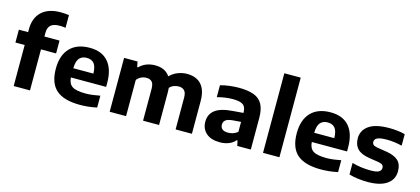

<svg xmlns="http://www.w3.org/2000/svg" viewBox="-64 -1346 4123 1883"><g transform="rotate(15 1998.0 -404.0)"><path d="M110.5 0V-416.5H16.5V-547H110.5V-578Q110.5 -691 177.5 -754.5Q244.5 -818 369 -818Q393 -818 413 -816.5Q433 -815 454 -812V-683.5Q422 -688 395 -688Q333 -688 304.5 -663Q276 -638 276 -585V-547H429.5V-416.5H276V0Z M785 10.5Q621 10.5 543.2 -57.5Q465.5 -125.5 465.5 -273Q465.5 -407.5 535.5 -481.5Q605.5 -555.5 735.5 -555.5Q859.5 -555.5 924 -480.8Q988.5 -406 988.5 -267.5V-226.5H630.5Q634.5 -164 673.5 -137.8Q712.5 -111.5 809.5 -111.5Q843 -111.5 880.8 -116.2Q918.5 -121 956 -128.5V-8Q909 2 867 6.2Q825 10.5 785 10.5ZM733 -452.5Q684 -452.5 657.8 -422Q631.5 -391.5 630 -320H834Q832.5 -391 807.2 -421.8Q782 -452.5 733 -452.5Z M1085 0V-547H1221.5L1232.5 -492.5H1240.5Q1302.5 -555.5 1402 -555.5Q1449 -555.5 1487 -538.5Q1525 -521.5 1550 -484Q1589.5 -523 1635 -539.2Q1680.5 -555.5 1725 -555.5Q1782 -555.5 1826 -533Q1870 -510.5 1895 -460.5Q1920 -410.5 1920 -329.5V0H1754.5V-320.5Q1754.5 -374 1733 -394.5Q1711.5 -415 1677 -415Q1650.5 -415 1626.5 -405.8Q1602.5 -396.5 1584.5 -376.5Q1586.5 -356 1586.5 -333.5V0H1424V-320.5Q1424 -374 1404.2 -394.5Q1384.5 -415 1349.5 -415Q1321.5 -415 1295.2 -403Q1269 -391 1251.5 -367.5V0Z M2205.5 10Q2113.5 10 2064.8 -34.2Q2016 -78.5 2016 -149Q2016 -225.5 2072.8 -268.8Q2129.5 -312 2256 -320.5L2355.5 -328.5V-330.5Q2355.5 -388.5 2324.8 -410.5Q2294 -432.5 2221 -432.5Q2187.5 -432.5 2144.5 -427Q2101.5 -421.5 2062.5 -409.5V-531Q2105.5 -543.5 2156 -549.5Q2206.5 -555.5 2249.5 -555.5Q2342.5 -555.5 2401.8 -533.5Q2461 -511.5 2489.5 -459.8Q2518 -408 2518 -318.5V0H2380.5L2369 -53H2361.5Q2334 -21 2293.2 -5.5Q2252.5 10 2205.5 10ZM2180.5 -163.5Q2180.5 -134.5 2199.8 -118.2Q2219 -102 2258.5 -102Q2283 -102 2308.5 -110Q2334 -118 2355.5 -136.5V-237.5L2272 -231Q2222 -226.5 2201.2 -209.5Q2180.5 -192.5 2180.5 -163.5Z M2642 0V-808H2808.5V0Z M3231 10.5Q3067 10.5 2989.2 -57.5Q2911.5 -125.5 2911.5 -273Q2911.5 -407.5 2981.5 -481.5Q3051.5 -555.5 3181.5 -555.5Q3305.5 -555.5 3370 -480.8Q3434.5 -406 3434.5 -267.5V-226.5H3076.5Q3080.5 -164 3119.5 -137.8Q3158.5 -111.5 3255.5 -111.5Q3289 -111.5 3326.8 -116.2Q3364.5 -121 3402 -128.5V-8Q3355 2 3313 6.2Q3271 10.5 3231 10.5ZM3179 -452.5Q3130 -452.5 3103.8 -422Q3077.5 -391.5 3076 -320H3280Q3278.5 -391 3253.2 -421.8Q3228 -452.5 3179 -452.5Z M3707.5 10.5Q3656 10.5 3607 4.2Q3558 -2 3516 -14.5V-131.5Q3605 -106 3705.5 -106Q3765 -106 3788.5 -120Q3812 -134 3812 -159.5Q3812 -179 3800.8 -189.5Q3789.5 -200 3759 -205.5L3661 -221Q3576 -234.5 3539.2 -274.2Q3502.5 -314 3502.5 -379Q3502.5 -458.5 3569.2 -507Q3636 -555.5 3778 -555.5Q3820.5 -555.5 3862.8 -550.5Q3905 -545.5 3937 -536.5V-419.5Q3903.5 -428.5 3862.8 -434Q3822 -439.5 3781 -439.5Q3731.5 -439.5 3705 -432Q3678.5 -424.5 3668.5 -412Q3658.5 -399.5 3658.5 -384.5Q3658.5 -367.5 3669.5 -356.5Q3680.5 -345.5 3710.5 -340L3808.5 -324.5Q3886.5 -312 3927 -276.2Q3967.5 -240.5 3967.5 -166.5Q3967.5 -84 3900.5 -36.8Q3833.5 10.5 3707.5 10.5Z"/></g></svg>

Font: Encode Sans SemiExpanded SemiExpanded
Style: Bold
Weight: 700
Width: 6
Designer: Multiple Designers
Foundry: Impallari Type
Version: Version 3.000; ttfautohint (v1.8.3) -l 8 -r 50 -G 200 -x 14 